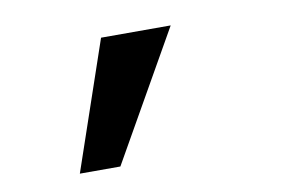

<svg xmlns="http://www.w3.org/2000/svg" viewBox="-45 -233 691 454"><g transform="rotate(-10 300.0 -6.0)"><path d="M114.3 147.7H211.6L386.7 -160.2H219.5Z"/></g></svg>

Font: Margiela Mono Italic SmBold It
Style: Regular
Weight: 600
Designer: Mike Abbink, Paul van der Laan, Pieter van Rosmalen
Foundry: Bold Monday
Version: Version 2.003 2021